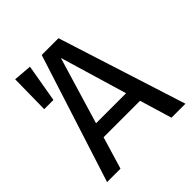

<svg xmlns="http://www.w3.org/2000/svg" viewBox="-187 -834 972 972"><g transform="rotate(-45 298.5 -348.5)"><path d="M126 0 178 -173H439L491 0H591L371 -689H251L30 0ZM309 -610 416 -250H201ZM66 -486H132L167 -689L69 -697Z"/></g></svg>

Font: FiraGO Unicode
Style: Regular
Weight: 400
Designer: bBox Type
Foundry: bBox Type GmbH
Version: Version 1.001;PS 001.001;hotconv 1.0.88;makeotf.lib2.5.64775